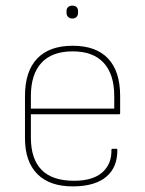

<svg xmlns="http://www.w3.org/2000/svg" viewBox="-20 -653 515 684"><path d="M243 11Q158 12 113.5 -32.5Q69 -77 69 -160V-311Q69 -399 112.5 -444.5Q156 -490 239 -490Q322 -490 365 -444.5Q408 -399 408 -311V-250Q408 -246 405 -246H90V-163Q90 -87 128 -48Q166 -9 244 -9Q310 -9 344 -38.5Q378 -68 377 -119Q377 -123 381 -123H396Q398 -123 398 -120Q399 -58 359.5 -24Q320 10 243 11ZM90 -266H387V-311Q387 -388 349.5 -429Q312 -470 239 -470Q165 -470 127.5 -429Q90 -388 90 -311ZM238 -587Q229 -587 223 -592.5Q217 -598 217 -607V-614Q217 -623 223 -628Q229 -633 238 -633Q247 -633 252.5 -628Q258 -623 258 -614V-607Q258 -598 252.5 -592.5Q247 -587 238 -587Z"/></svg>

Font: Sofia Sans Semi Condensed Thin
Style: Regular
Weight: 250
Version: Version 4.100